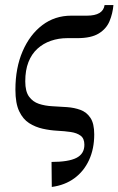

<svg xmlns="http://www.w3.org/2000/svg" viewBox="-20 -527 469 760"><path d="M185 213 184 114Q251 114 282.5 98Q314 82 314 46Q314 21 299 10Q284 -1 260 -4.5Q236 -8 207 -9.5Q178 -11 149 -17.5Q120 -24 95.5 -39.5Q71 -55 56 -86.5Q41 -118 41 -172Q41 -258 69.5 -324Q98 -390 147.5 -427.5Q197 -465 262 -465H324Q388 -465 394 -507H429Q426 -473 413.5 -443Q401 -413 371 -394.5Q341 -376 286 -376H246Q212 -376 181.5 -365.5Q151 -355 128 -334Q105 -313 92.5 -281Q80 -249 80 -205Q80 -165 95 -144.5Q110 -124 134 -116Q158 -108 187 -106.5Q216 -105 245 -103Q274 -101 298.5 -92Q323 -83 338 -60.5Q353 -38 353 5Q353 62 332.5 106.5Q312 151 274.5 178.5Q237 206 185 213Z"/></svg>

Font: Brygada 1918 Medium
Style: Italic
Weight: 500
Italic angle: -8°
Designer: Mateusz Machalski | Borys Kosmynka | Przemek Hoffer
Foundry: NIEPODLEGLA 2018
Version: Version 3.006